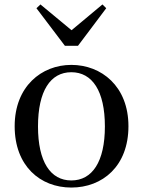

<svg xmlns="http://www.w3.org/2000/svg" viewBox="-20 -829 644 864"><path d="M301 15C441 15 558 -81 558 -261C558 -441 436 -537 301 -537C167 -537 46 -440 46 -261C46 -82 161 15 301 15ZM301 -17C207 -17 151 -101 151 -260C151 -420 207 -504 301 -504C395 -504 452 -420 452 -260C452 -101 395 -17 301 -17ZM162 -809 144 -792 272 -623H331L458 -792L441 -809L302 -693Z"/></svg>

Font: Noto Serif CJK SC Medium
Style: Regular
Weight: 500
Designer: Ryoko NISHIZUKA 西塚涼子 (kana & ideographs); Frank Grießhammer (Latin, Greek & Cyrillic); Wenlong ZHANG 张文龙 (bopomofo); San
Foundry: Adobe
Version: Version 2.001;hotconv 1.1.0;makeotfexe 2.6.0